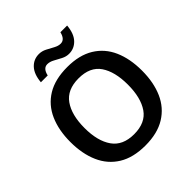

<svg xmlns="http://www.w3.org/2000/svg" viewBox="-241 -1091 1273 1273"><g transform="rotate(-45 395.0 -455.0)"><path d="M730 -358Q730 -247 693.5 -164.5Q657 -82 582.5 -36Q508 10 395 10Q281 10 206.5 -36Q132 -82 95.5 -165Q59 -248 59 -359Q59 -469 95.5 -551.5Q132 -634 206.5 -679.5Q281 -725 396 -725Q508 -725 582.5 -679.5Q657 -634 693.5 -551.5Q730 -469 730 -358ZM191 -358Q191 -236 240 -166Q289 -96 395 -96Q502 -96 550 -166Q598 -236 598 -358Q598 -480 550.5 -549.5Q503 -619 396 -619Q289 -619 240 -549.5Q191 -480 191 -358ZM201 -777Q207 -847 240.5 -883Q274 -919 324 -919Q352 -919 378 -905.5Q404 -892 428.5 -878.5Q453 -865 475 -865Q514 -865 527 -920H590Q584 -850 550 -814Q516 -778 467 -778Q440 -778 414 -791.5Q388 -805 363.5 -818.5Q339 -832 316 -832Q277 -832 265 -777Z"/></g></svg>

Font: Noto Sans New Tai Lue Semibold
Style: Regular
Weight: 400
Designer: Monotype Design Team
Foundry: Monotype Imaging Inc.
Version: Version 2.004; ttfautohint (v1.8.4.7-5d5b)